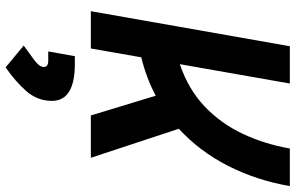

<svg xmlns="http://www.w3.org/2000/svg" viewBox="-200 -532 1030 669"><g transform="rotate(90 314.5 -198.0)"><path d="M19.5 0 141.6 -693.4H271.5L204.1 -310.1Q291 -339.4 350.8 -396Q410.6 -452.6 446.5 -528.8Q482.4 -605 498 -693.4H628.9Q608.9 -577.6 558.6 -478.5Q508.3 -379.4 429.2 -306.6L530.3 0H382.8L314 -226.1Q251.5 -192.9 180.2 -175.8L149.4 0ZM215.3 296.9 139.2 233.9Q169.4 212.4 191.7 195.6Q213.9 178.7 213.9 163.6Q213.9 148.4 191.4 148.4H159.7L176.3 55.7H203.1Q332 55.7 332 135.7Q332 186 297.9 224.9Q263.7 263.7 215.3 296.9Z"/></g></svg>

Font: Cascadia Mono
Style: Bold Italic
Weight: 700
Italic angle: -10°
Monospace: yes
Designer: Aaron Bell
Foundry: Saja Typeworks
Version: Version 2404.023; ttfautohint (v1.8.4)